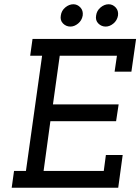

<svg xmlns="http://www.w3.org/2000/svg" viewBox="-20 -883 660 903"><path d="M46 -79H102L178 -621H122L133 -700H620L598 -546H519L530 -621H261L229 -392H538L526 -313H217L185 -79H468L478 -154H557L536 0H35ZM266 -810Q269 -833 287 -848Q305 -863 325 -863Q344 -863 358 -848Q372 -833 369 -810Q365 -787 347.5 -772.5Q330 -758 311 -758Q291 -758 276.5 -772.5Q262 -787 266 -810ZM432 -810Q435 -833 453 -848Q471 -863 491 -863Q510 -863 524 -848Q538 -833 535 -810Q531 -787 513.5 -772.5Q496 -758 477 -758Q457 -758 442.5 -772.5Q428 -787 432 -810Z"/></svg>

Font: Josefin Slab
Style: Bold Italic
Weight: 700
Italic angle: -12°
Designer: Santiago Orozco
Foundry: Typemade
Version: Version 2.000